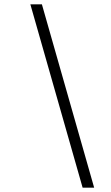

<svg xmlns="http://www.w3.org/2000/svg" viewBox="-20 -732 508 882"><path d="M359.5 130 119.5 -712H172.5L412.5 130Z"/></svg>

Font: Overpass ExtraLight
Style: Italic
Weight: 250
Italic angle: -10°
Designer: Delve Withrington, Dave Bailey, Thomas Jockin
Foundry: Delve Fonts LLC
Version: Version 4.000